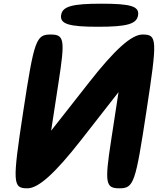

<svg xmlns="http://www.w3.org/2000/svg" viewBox="-20 -1070 855 1040"><path d="M106 -467C46 -75 49 -50 129 -50C188 -50 278 -131 418 -310L622 -571L582 -310C546 -77 552 -50 627 -50C705 -50 714 -79 773 -467C833 -859 832 -883 752 -883C693 -883 602 -802 462 -623L257 -362L297 -623C333 -856 329 -883 254 -883C176 -883 165 -855 106 -467ZM311 -988C304 -940 353 -925 511 -925C669 -925 721 -940 728 -988C735 -1036 688 -1050 530 -1050C372 -1050 318 -1036 311 -988Z"/></svg>

Font: Hussar Skorodowane
Style: Ky
Weight: 700
Foundry: Cannot Into Space Fonts
Version: Version 0.892